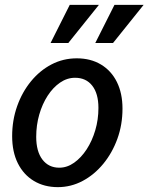

<svg xmlns="http://www.w3.org/2000/svg" viewBox="-20 -760 611 790"><path d="M218 10Q162 10 119.5 -15.5Q77 -41 53.5 -88Q30 -135 30 -200Q30 -265 50.5 -323Q71 -381 107.5 -425.5Q144 -470 192 -495Q240 -520 296 -520Q353 -520 395.5 -494.5Q438 -469 461 -422.5Q484 -376 484 -313Q484 -247 463 -189Q442 -131 405 -86Q368 -41 320 -15.5Q272 10 218 10ZM224 -70Q256 -70 285 -90.5Q314 -111 336.5 -145.5Q359 -180 372 -224Q385 -268 385 -316Q385 -375 359.5 -407.5Q334 -440 289 -440Q256 -440 227 -420Q198 -400 176 -366Q154 -332 141.5 -288.5Q129 -245 129 -197Q129 -137 154.5 -103.5Q180 -70 224 -70ZM261 -583H188L267 -740H387ZM445 -583H372L451 -740H571Z"/></svg>

Font: Instrument Sans SemiCondensed Medium
Style: Italic
Weight: 500
Width: 4
Italic angle: -13°
Designer: Rodrigo Fuenzalida
Foundry: fragTYPE
Version: Version 1.000;gftools[0.9.28]